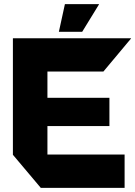

<svg xmlns="http://www.w3.org/2000/svg" viewBox="-20 -903 650 923"><path d="M176 0 42 -159V-160H579V0ZM42 -160V-719H208V-160ZM208 -297V-433H506V-297ZM208 -559V-719H610V-718L477 -559ZM263 -750 292 -883H456V-882L375 -750Z"/></svg>

Font: Foldit
Style: Bold
Weight: 700
Version: Version 1.003